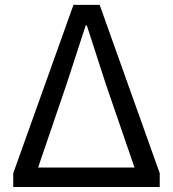

<svg xmlns="http://www.w3.org/2000/svg" viewBox="-20 -753 696 773"><path d="M33.3 0V-55.5L275.8 -733.4H381.2L623.1 -55.5V0ZM133.4 -78.6H521.5L406 -414.4L329.6 -650.5H325L248.1 -414.4Z"/></svg>

Font: Noto Sans JP
Style: Regular
Weight: 100
Designer: Ryoko NISHIZUKA 西塚涼子 (kana, bopomofo & ideographs); Paul D. Hunt (Latin, Greek & Cyrillic); Sandoll Communications 산돌커뮤니
Foundry: Adobe
Version: Version 2.004;hotconv 1.0.118;makeotfexe 2.5.65603